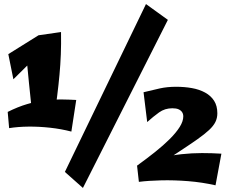

<svg xmlns="http://www.w3.org/2000/svg" viewBox="-20 -889 1136 947"><path d="M144 -266Q144 -267 142.5 -285.5Q141 -304 138 -334Q135 -364 131 -401.5Q127 -439 123 -478.5Q119 -518 115.5 -555.5Q112 -593 109 -622L170 -715L281 -731Q282 -671 280 -620.5Q278 -570 273.5 -521Q269 -472 262 -416Q255 -360 244 -290ZM332 -240Q282 -253 227.5 -259Q173 -265 121 -264.5Q69 -264 25 -257L18 -337Q68 -362 113.5 -375.5Q159 -389 200.5 -394Q242 -399 280.5 -398.5Q319 -398 356 -396ZM46 -498 21 -622 170 -715 226 -676ZM389 38 300 -41 700 -869 808 -791ZM741 -60 656 -72Q703 -106 744.5 -139Q786 -172 817.5 -203.5Q849 -235 866.5 -263Q884 -291 884 -315Q884 -327 878 -336Q872 -345 860.5 -350Q849 -355 830 -355Q793 -355 764.5 -334.5Q736 -314 706 -287L688 -434Q732 -445 768.5 -453Q805 -461 849 -461Q890 -461 926.5 -454.5Q963 -448 991.5 -432.5Q1020 -417 1036 -392Q1052 -367 1052 -330Q1052 -307 1042.5 -287.5Q1033 -268 1011 -247.5Q989 -227 953.5 -202Q918 -177 865.5 -142.5Q813 -108 741 -60ZM1043 25Q977 10 908 4.5Q839 -1 775.5 0.5Q712 2 665 8L656 -72Q714 -96 769 -109.5Q824 -123 875.5 -128.5Q927 -134 976 -134Q1025 -134 1072 -131Z"/></svg>

Font: Marhey Light
Style: Regular
Weight: 300
Designer: Nur Syamsi & Bustanul Arifin
Foundry: Namelatype
Version: Version 1.000